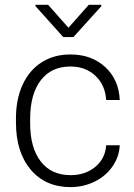

<svg xmlns="http://www.w3.org/2000/svg" viewBox="-20 -763 555 793"><path d="M271.5 -39.6Q332.5 -39.6 373.8 -74Q415 -108.4 418.5 -163.1H474.6Q472.2 -114.7 444.3 -75Q416.5 -35.2 370.4 -12.7Q324.2 9.8 271.5 9.8Q167.5 9.8 106.7 -62.5Q45.9 -134.8 45.9 -256.8V-274.4Q45.9 -352.5 73.2 -412.6Q100.6 -472.7 151.6 -505.4Q202.6 -538.1 271 -538.1Q357.9 -538.1 414.3 -486.3Q470.7 -434.6 474.6 -350.1H418.5Q414.6 -412.1 373.8 -450.2Q333 -488.3 271 -488.3Q191.9 -488.3 148.2 -431.2Q104.5 -374 104.5 -271V-253.9Q104.5 -152.8 148.2 -96.2Q191.9 -39.6 271.5 -39.6ZM262.7 -648.4 346.7 -743.2H398.4V-737.3L283.2 -609.9H241.2L126.5 -737.8V-743.2H178.7Z"/></svg>

Font: RobotoInd Light
Style: Regular
Weight: 300
Designer: Google
Version: Version 2.001151; 2014